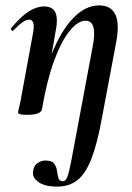

<svg xmlns="http://www.w3.org/2000/svg" viewBox="-20 -419 490 714"><path d="M192 275Q147 275 123 258Q99 241 103 218Q105 198 119 188Q133 178 149 178Q173 178 181.5 189.5Q190 201 192 216.5Q194 232 197.5 243.5Q201 255 214 255Q224 255 230.5 238.5Q237 222 245.5 177Q254 132 270 46L325 -248Q343 -342 298 -342Q270 -342 239 -304Q208 -266 181 -192.5Q154 -119 136 -12L118 -13Q138 -132 172.5 -218.5Q207 -305 252.5 -352Q298 -399 349 -399Q391 -399 408 -367Q425 -335 413 -267L359 20Q342 114 320.5 170Q299 226 268.5 250.5Q238 275 192 275ZM80 8Q61 8 54 5.5Q47 3 47 0Q47 -4 52.5 -26Q58 -48 62 -74L103 -297Q112 -346 88 -346Q78 -346 63.5 -336Q49 -326 30 -306Q27 -302 23 -306.5Q19 -311 22 -315Q58 -358 87 -376.5Q116 -395 144 -395Q176 -395 186 -372.5Q196 -350 188 -309L136 -12Q131 8 80 8Z"/></svg>

Font: Cormorant Garamond Light
Style: Italic
Weight: 300
Italic angle: -10°
Designer: Christian Thalmann (Catharsis Fonts)
Foundry: Catharsis Fonts
Version: Version 4.001